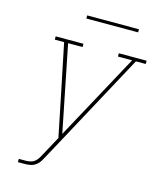

<svg xmlns="http://www.w3.org/2000/svg" viewBox="-130 -984 886 1075"><g transform="rotate(15 313.5 -447.0)"><path d="M78 0V-19H118Q132 -19 146.5 -22.5Q161 -26 172 -35.5Q183 -45 190.5 -58Q198 -71 205 -84L262 -189L239 -302L210 -444L154 -716H100V-735H261V-716H177L277 -217L548 -716H466V-735H627V-716H570L272 -165L223 -75Q223 -75 223 -75Q223 -75 223 -75V-74L222 -73Q214 -58 205 -43Q196 -28 182 -17.5Q168 -7 151.5 -3.5Q135 0 118 0ZM240 -876V-894H540V-876Z"/></g></svg>

Font: Iosevka Slab ThExObl
Style: Regular
Weight: 100
Width: 7
Italic angle: -9°
Monospace: yes
Designer: Belleve Invis
Foundry: Belleve Invis
Version: Version 11.1.1; ttfautohint (v1.8.3)